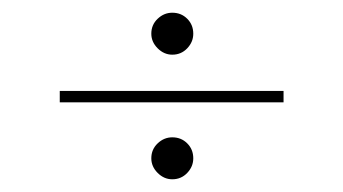

<svg xmlns="http://www.w3.org/2000/svg" viewBox="-20 -444 540 302"><path d="M74 -283V-301H426V-283ZM251 -162Q238 -162 228 -172Q218 -182 218 -195Q218 -209 228 -218.5Q238 -228 251 -228Q265 -228 274.5 -218.5Q284 -209 284 -195Q284 -182 274.5 -172Q265 -162 251 -162ZM251 -358Q238 -358 228 -368Q218 -378 218 -391Q218 -405 228 -414.5Q238 -424 251 -424Q265 -424 274.5 -414.5Q284 -405 284 -391Q284 -378 274.5 -368Q265 -358 251 -358Z"/></svg>

Font: DM Sans 11pt Thin
Style: Regular
Weight: 250
Version: Version 4.004;gftools[0.9.30]